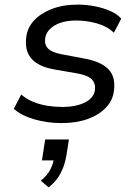

<svg xmlns="http://www.w3.org/2000/svg" viewBox="-20 -525 593 833"><path d="M247 9Q184 9 128 -7.5Q72 -24 40 -53L72 -115Q95 -95 124.5 -83Q154 -71 186.5 -66Q219 -61 249 -61Q311 -61 349.5 -81Q388 -101 392 -135Q395 -164 378 -181Q361 -198 318 -206L214 -224Q147 -236 116.5 -270.5Q86 -305 94 -365Q99 -405 127.5 -436Q156 -467 204.5 -486Q253 -505 319 -505Q354 -505 390.5 -498Q427 -491 458 -477.5Q489 -464 506 -444L474 -383Q445 -411 400.5 -423.5Q356 -436 312 -436Q253 -436 217 -414.5Q181 -393 176 -359Q172 -331 188.5 -314.5Q205 -298 245 -290L346 -271Q418 -258 450.5 -224.5Q483 -191 474 -129Q469 -89 439 -57.5Q409 -26 360 -8.5Q311 9 247 9ZM191 288 157 259Q185 236 198 211Q211 186 215 159L228 171H162L176 80H279L268 150Q261 192 243 226.5Q225 261 191 288Z"/></svg>

Font: Nunito Sans 7pt
Style: Italic
Weight: 400
Italic angle: -9°
Designer: Vernon Adams
Foundry: Vernon Adams
Version: Version 3.101;gftools[0.9.27]